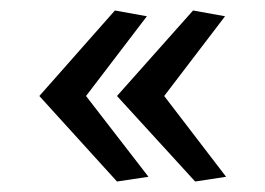

<svg xmlns="http://www.w3.org/2000/svg" viewBox="-20 -519 506 366"><path d="M55 -336 199 -499 260 -488 144 -336 263 -182 203 -173ZM203 -336 348 -499 409 -488 293 -336 411 -182 352 -173Z"/></svg>

Font: Rosario Light
Style: Regular
Weight: 300
Designer: Hector Gatti
Foundry: Omnibus Type
Version: Version 1.101; ttfautohint (v1.8.1.43-b0c9)